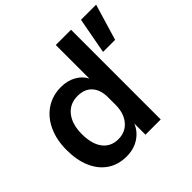

<svg xmlns="http://www.w3.org/2000/svg" viewBox="-189 -955 1158 1158"><g transform="rotate(-45 390.0 -376.0)"><path d="M34 -271Q34 -358 65 -424.5Q96 -491 151.5 -527.5Q207 -564 279 -564Q333 -564 374.5 -541Q416 -518 436 -479V-765H566V0H436V-95Q415 -45 369.5 -16Q324 13 264 13Q193 13 141.5 -21.5Q90 -56 62 -120Q34 -184 34 -271ZM302 -96Q362 -96 399 -139.5Q436 -183 436 -256V-318Q436 -383 403.5 -419Q371 -455 311 -455Q245 -455 206 -406.5Q167 -358 167 -274Q167 -189 202.5 -142.5Q238 -96 302 -96ZM651 -765H780L711 -534H608Z"/></g></svg>

Font: Application Semibold
Style: Regular
Weight: 600
Designer: Wei Huang
Foundry: Wei Huang
Version: Version 0.012